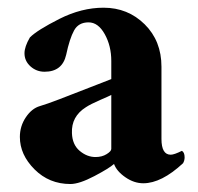

<svg xmlns="http://www.w3.org/2000/svg" viewBox="-20 -458 501 486"><path d="M221.7 -60.5Q238.3 -60.5 250 -67.9Q261.7 -75.2 261.7 -81.1V-217.8Q258.8 -215.8 233.9 -205.1Q209 -194.3 197.3 -186.5Q160.2 -163.1 162.1 -121.1Q163.1 -91.8 181.6 -76.2Q200.2 -60.5 221.7 -60.5ZM242.2 -438.5Q303.7 -438.5 346.2 -396.5Q388.7 -354.5 388.7 -289.1V-106.4Q388.7 -66.4 412.1 -66.4Q420.9 -66.4 440.4 -76.2Q447.3 -72.3 447.3 -59.6Q447.3 -51.8 443.4 -44.9Q388.7 5.9 342.8 5.9Q319.3 5.9 297.4 -9.3Q275.4 -24.4 268.6 -43Q256.8 -32.2 218.8 -12.2Q180.7 7.8 158.2 7.8Q104.5 7.8 67.4 -29.3Q30.3 -66.4 30.3 -111.3Q30.3 -138.7 45.4 -161.1Q60.5 -183.6 81.1 -189.5Q97.7 -194.3 130.9 -207Q164.1 -219.7 204.1 -235.4Q244.1 -251 261.7 -257.8V-278.3V-303.7Q261.7 -341.8 245.1 -371.6Q228.5 -401.4 204.1 -401.4Q178.7 -401.4 167.5 -380.9Q156.2 -360.4 147.5 -319.3Q137.7 -276.4 92.8 -276.4Q72.3 -276.4 57.1 -290Q42 -303.7 42 -323.2Q42 -339.8 55.7 -363.3Q74.2 -381.8 130.4 -410.2Q186.5 -438.5 242.2 -438.5Z"/></svg>

Font: Crimson
Style: Bold
Weight: 700
Version: Version 0.8 ; ttfautohint (v1.00) -l 8 -r 50 -G 200 -x 14 -D